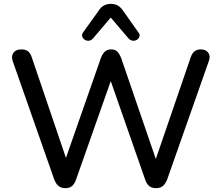

<svg xmlns="http://www.w3.org/2000/svg" viewBox="-20 -968 1147 995"><path d="M319 7Q297 7 283.5 -4Q270 -15 261 -38L46 -651Q37 -677 49.5 -694.5Q62 -712 91 -712Q113 -712 125.5 -702Q138 -692 145 -670L340 -96H303L503 -668Q512 -690 524 -701Q536 -712 556 -712Q576 -712 587.5 -701Q599 -690 608 -667L804 -96H771L968 -670Q975 -691 987.5 -701.5Q1000 -712 1021 -712Q1047 -712 1059.5 -694.5Q1072 -677 1062 -651L846 -37Q837 -15 824 -4Q811 7 789 7Q766 7 753 -4Q740 -15 732 -38L543 -579H565L374 -37Q366 -15 353.5 -4Q341 7 319 7ZM463 -770Q453 -758 440.5 -757Q428 -756 418.5 -762.5Q409 -769 406 -779.5Q403 -790 412 -802L493 -915Q505 -933 520.5 -940.5Q536 -948 554 -948Q573 -948 588 -940.5Q603 -933 616 -915L696 -802Q706 -790 703 -779.5Q700 -769 690.5 -762.5Q681 -756 668.5 -757Q656 -758 645 -770L554 -877Z"/></svg>

Font: Nunito ExtraLight SemiBold
Style: Regular
Weight: 600
Version: Version 3.602